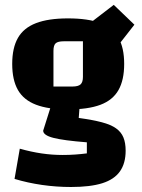

<svg xmlns="http://www.w3.org/2000/svg" viewBox="-20 -590 578 783"><path d="M257.2 -143.7Q177.1 -143.7 126.8 -163Q76.4 -182.3 53.1 -223Q29.8 -263.8 29.8 -329.2Q29.8 -394.7 53.1 -435.4Q76.4 -476.2 126.8 -495.6Q177.1 -515 257.2 -515Q339 -515 389.3 -496Q439.5 -477 462.9 -436.2Q486.4 -395.4 486.4 -329.2Q486.4 -263.3 463 -222.4Q439.7 -181.5 389.4 -162.6Q339 -143.7 257.2 -143.7ZM198 -237.1H274.8Q299.1 -237.1 308.7 -246Q318.2 -255 318.2 -276.3V-421.6H239.8Q216.3 -421.6 207.1 -413.5Q198 -405.3 198 -382.4ZM492.4 24.6Q492.4 75.9 469.2 108.8Q446 141.8 397.2 157.2Q348.4 172.6 269.8 172.6Q209.7 172.6 151.4 164.2Q93 155.8 39.3 139.6L60.7 16.4Q107.1 29.4 149.8 35.7Q192.5 42 235.1 42Q263.2 42 287 40.2Q310.8 38.5 334.2 35.5V-9.6Q238.3 -17.1 197.2 -27.9Q156.1 -38.6 156.1 -57.2L191.4 -169.1L305.6 -167.6L301.1 -109Q358 -101.2 395.2 -91.4Q432.3 -81.6 453.3 -66.6Q474.3 -51.6 483.3 -29.5Q492.4 -7.5 492.4 24.6ZM438.4 -374.7 347.5 -496.1 443.9 -570.2 528.1 -489.3Z"/></svg>

Font: Changa
Style: Regular
Weight: 400
Designer: Eduardo Rodriguez Tunni
Foundry: Eduardo Rodriguez Tunni
Version: Version 3.003